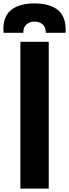

<svg xmlns="http://www.w3.org/2000/svg" viewBox="-89 -1104 405 1124"><path d="M30.3 0V-859.4H196.3V0ZM-67.9 -912.1Q-69.3 -921.9 -69.3 -932.1Q-69.3 -1011.7 -21.2 -1047.9Q26.9 -1084 112.3 -1084Q200.2 -1084 247.8 -1047.1Q295.4 -1010.3 295.4 -928.7Q295.4 -926.3 295.2 -921.6Q294.9 -917 294.4 -912.1H179.2Q179.2 -945.3 160.6 -961.4Q142.1 -977.5 113.3 -977.5Q85 -977.5 66.2 -961.4Q47.4 -945.3 47.4 -912.1Z"/></svg>

Font: webenart
Style: Regular
Weight: 400
Designer: Vernon Adams
Foundry: Vernon Adams
Version: Version 2.116; ttfautohint (v1.8.3)